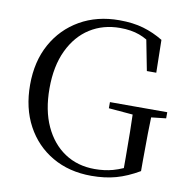

<svg xmlns="http://www.w3.org/2000/svg" viewBox="-84 -827 908 924"><g transform="rotate(10 370.5 -364.5)"><path d="M422 16Q313 16 230.5 -32Q148 -80 102 -165.5Q56 -251 56 -365Q56 -479 103 -564Q150 -649 233.5 -697Q317 -745 426 -745Q493 -745 544 -730Q595 -715 641 -687L644 -527H598L569 -676Q550 -687 531 -694Q490 -709 436 -709Q353 -709 289 -668.5Q225 -628 188 -550.5Q151 -473 151 -364Q151 -257 186.5 -180Q222 -103 285 -61Q348 -19 432 -19Q479 -19 520 -30Q545 -37 570 -48V-101Q570 -164 569 -225Q568 -267 567 -309L449 -319V-349H729V-319L657 -311Q656 -272 655 -232Q654 -171 654 -100V-48Q596 -14 542 1Q488 16 422 16Z"/></g></svg>

Font: Early Summer Mincho
Style: Regular
Weight: 400
Designer: GuiWonder
Version: Version 1.002